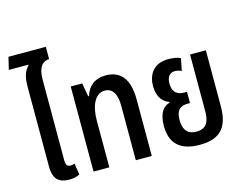

<svg xmlns="http://www.w3.org/2000/svg" viewBox="-106 -949 1430 1127"><g transform="rotate(-15 609.0 -385.0)"><path d="M253 -705V-780H26L8 -705H126L127 -701C108 -682 89 -654 89 -583V-95C89 -17 126 9 185 9C208 9 230 5 249 -5L238 -75C231 -71 221 -69 213 -69C194 -69 185 -80 185 -108V-599C185 -679 217 -705 253 -705Z M334 0H430V-285C430 -377 463 -442 519 -442C566 -442 591 -405 591 -331V0H688V-342C688 -469 639 -527 547 -527C482 -527 440 -492 423 -435H418L404 -517H334Z M978 10C1100 10 1155 -47 1155 -177V-517H1059V-172C1059 -109 1040 -70 979 -70C917 -70 900 -112 900 -161C900 -219 923 -242 971 -242H985V-310H971C934 -310 898 -323 898 -384C898 -421 914 -446 947 -446C963 -446 978 -441 987 -436L1002 -510C987 -519 957 -524 928 -524C836 -524 801 -461 801 -394C801 -323 837 -290 870 -280V-275C837 -267 802 -237 802 -151C802 -54 850 10 978 10Z"/></g></svg>

Font: Noto Sans Thai UI ExtraCondensed Medium
Style: Regular
Weight: 500
Width: 3
Designer: Monotype Design Team
Foundry: Monotype Imaging Inc.
Version: Version 1.901